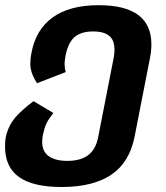

<svg xmlns="http://www.w3.org/2000/svg" viewBox="-32 -541 654 757"><path d="M210.9 196.3Q98.6 196.3 43.2 157.2Q-12.2 118.2 -12.2 35.6Q-12.2 26.9 -11.2 14.2Q-10.3 1.5 -6.1 -13.2Q-2 -27.8 5.9 -43.9Q13.7 -60.1 26.9 -76.2Q38.1 -89.8 57.9 -107.7Q77.6 -125.5 100.1 -142.1L178.2 -95.7Q168 -82 161.1 -71.8Q154.3 -61.5 149.9 -51.8Q146 -42.5 142.8 -31.7Q139.6 -21 136.7 -7.3Q135.7 -0.5 135 6.1Q134.3 12.7 134.3 19Q134.3 35.2 139.6 48.8Q145 62.5 157 72.3Q168.9 82 187.7 87.6Q206.5 93.3 233.4 93.3Q286.1 93.3 315.9 70.6Q345.7 47.9 355 0L416 -312Q418 -321.3 418.7 -329.6Q419.4 -337.9 419.4 -344.7Q419.4 -359.9 415.8 -373Q412.1 -386.2 402.6 -396Q393.1 -405.8 376.7 -411.4Q360.4 -417 335 -417Q291.5 -417 266.1 -398.2Q240.7 -379.4 229.5 -335Q226.1 -322.3 224.9 -312.3Q223.6 -302.2 223.1 -298.3Q222.7 -293.5 222.7 -290.8Q222.7 -288.1 222.7 -287.1Q222.7 -271.5 227.1 -256.8L113.8 -212.9Q103.5 -229.5 97.7 -242.9Q91.8 -256.3 89.4 -269.5Q88.4 -274.9 87.9 -280Q87.4 -285.2 87.4 -289.1Q87.4 -295.9 88.4 -307.1Q89.4 -318.4 91.8 -331.1Q108.4 -423.8 175.5 -472.2Q242.7 -520.5 356 -520.5H357.4Q564.9 -520.5 564.9 -366.2Q564.9 -340.8 559.1 -311L499 -3.9Q479 99.1 407 147.7Q335 196.3 210.9 196.3Z"/></svg>

Font: Hack
Style: Bold Italic
Weight: 700
Italic angle: -11°
Monospace: yes
Designer: Christopher Simpkins
Foundry: Christopher Simpkins
Version: Version 2.017; ttfautohint (v1.4.1) -l 4 -r 80 -G 350 -x 0 -